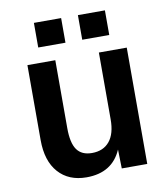

<svg xmlns="http://www.w3.org/2000/svg" viewBox="-82 -786 761 868"><g transform="rotate(-10 298.5 -352.5)"><path d="M246 12Q164 12 117 -41Q70 -94 70 -190V-534H198V-222Q198 -154 220 -123Q242 -92 289 -92Q341 -92 369.5 -126.5Q398 -161 398 -227V-534H526V0H409L407 -87Q364 12 246 12ZM132 -604V-717H257V-604ZM334 -604V-717H458V-604Z"/></g></svg>

Font: Geist SemBd
Style: Regular
Weight: 400
Designer: Basement.studio, Andrés Briganti, Mateo Zaragoza
Foundry: Basement.studio, Vercel, Andrés Briganti, Guido Ferreyra, Mateo Zaragoza
Version: Version 1.401